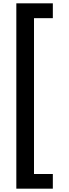

<svg xmlns="http://www.w3.org/2000/svg" viewBox="-20 -906 416 1152"><path d="M297 226H78V-886H297V-797H184V138H297Z"/></svg>

Font: Noto Sans Kannada UI ExtraCondensed SemiBold
Style: Regular
Weight: 600
Width: 2
Designer: Jelle Bosma - Monotype Design Team
Foundry: Monotype Imaging Inc.
Version: Version 2.005; ttfautohint (v1.8.4.7-5d5b)